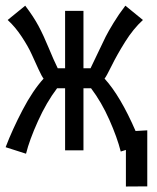

<svg xmlns="http://www.w3.org/2000/svg" viewBox="-28 -537 565 689"><path d="M296.9 -292Q307.6 -313.5 324.7 -350.1Q341.8 -386.7 351.3 -405.5Q360.8 -424.3 379.4 -454.8Q397.9 -485.4 421.9 -516.6L484.9 -465.3Q450.2 -433.6 420.9 -386.7Q391.6 -339.8 372.6 -301Q353.5 -262.2 347.2 -254.9Q403.8 -192.9 458.5 -66.9L500.5 -69.3V131.8L423.8 132.3V1L405.3 6.8Q392.6 -43.5 364.5 -106.9Q336.4 -170.4 298.8 -220.2H271.5V2.4H205.6V-220.2H176.8Q138.7 -169.9 108.2 -102.3Q77.6 -34.7 65.4 14.6L-7.8 -8.8Q16.6 -72.8 53 -142.3Q89.4 -211.9 128.4 -254.9Q122.6 -261.7 110.6 -287.6Q98.6 -313.5 85.9 -341.8Q73.2 -370.1 49.8 -405.5Q26.4 -440.9 -0.5 -465.3L62.5 -516.6Q92.8 -476.6 110.6 -443.1Q128.4 -409.7 146.7 -365.2Q165 -320.8 179.2 -292H205.6V-498H271.5V-292Z"/></svg>

Font: FantasqueSansM Nerd Font
Style: Regular
Weight: 400
Monospace: yes
Designer: Jany Belluz
Version: Version 1.8.0 ; ttfautohint (v1.8.2);Nerd Fonts 3.4.0